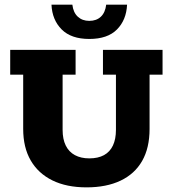

<svg xmlns="http://www.w3.org/2000/svg" viewBox="-20 -798 746 828"><path d="M353 10Q267 10 206 -20Q145 -50 112.5 -106Q80 -162 80 -242V-476H24V-583H306V-476H250V-238Q250 -198 263.5 -170.5Q277 -143 303 -129Q329 -115 365 -115Q403 -115 428.5 -129Q454 -143 467 -170.5Q480 -198 480 -238V-476H424V-583H681V-476H625V-242Q625 -160 593 -104Q561 -48 500 -19Q439 10 353 10ZM365 -630Q287 -630 246 -671Q205 -712 202 -778H292Q296 -744 315.5 -726Q335 -708 365 -708Q396 -708 415 -726Q434 -744 438 -778H528Q525 -712 484.5 -671Q444 -630 365 -630Z"/></svg>

Font: Rokkitt SemiBold ExtraBold
Style: Regular
Weight: 800
Version: Version 3.103